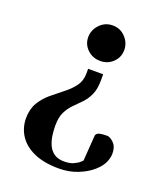

<svg xmlns="http://www.w3.org/2000/svg" viewBox="-138 -843 825 949"><g transform="rotate(20 274.0 -368.0)"><path d="M329.1 -502.9V-471.7Q329.1 -424.3 315.4 -394.8Q301.8 -365.2 281.5 -344.2Q261.2 -323.2 241 -303Q220.7 -282.7 207 -255.1Q193.4 -227.5 193.4 -183.6Q193.4 -160.6 196.8 -134.5Q200.2 -108.4 210.2 -85Q220.2 -61.5 240.5 -46.6Q260.7 -31.7 294.4 -31.7Q324.7 -31.7 344.5 -41Q364.3 -50.3 374 -59.6Q383.8 -68.8 383.8 -68.8L393.6 -205.6Q397.9 -216.8 412.1 -220.5Q426.3 -224.1 451.7 -224.1Q467.3 -224.1 486.8 -205.1Q506.3 -186 506.3 -150.4Q506.3 -130.9 498 -109.4Q487.3 -80.6 456.3 -53.2Q425.3 -25.9 380.1 -8.1Q335 9.8 281.7 9.8Q203.6 9.8 150.9 -13.7Q98.1 -37.1 71.5 -77.9Q44.9 -118.7 44.9 -169.9Q45.4 -218.3 65.9 -252Q86.4 -285.6 116.9 -311Q147.5 -336.4 178 -360.1Q208.5 -383.8 229 -411.1Q249.5 -438.5 250 -476.6V-502.9ZM292 -746.1Q332 -746.1 359.1 -717.3Q386.2 -688.5 386.2 -650.4Q386.2 -612.8 359.1 -586.2Q332 -559.6 292 -559.6Q252 -559.6 224.4 -586.2Q196.8 -612.8 196.8 -650.4Q196.8 -688.5 224.4 -717.3Q252 -746.1 292 -746.1Z"/></g></svg>

Font: Gelasio
Style: Regular
Weight: 400
Designer: Eben Sorkin
Foundry: Eben Sorkin
Version: Version 1.008